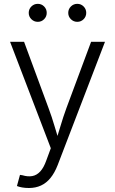

<svg xmlns="http://www.w3.org/2000/svg" viewBox="-20 -757 590 985"><path d="M66.9 197.3 82.5 140.1 95.2 142.1Q123 150.4 145.8 146.2Q168.5 142.1 186.5 122.6Q204.6 103 217.8 65.4L240.7 3.4L31.7 -542.5H103.5L229 -202.6Q246.1 -156.7 259.3 -111.6Q272.5 -66.4 286.1 -22.9H263.7Q277.3 -66.4 290.8 -111.8Q304.2 -157.2 320.8 -202.6L447.3 -542.5H518.6L275.9 89.8Q260.3 129.9 239 156Q217.8 182.1 190.2 194.8Q162.6 207.5 128.4 207.5Q108.9 207.5 93 204.6Q77.1 201.7 66.9 197.3ZM376.5 -645Q357.4 -645 343.8 -658.4Q330.1 -671.9 330.1 -690.9Q330.1 -710.4 343.8 -723.9Q357.4 -737.3 376.5 -737.3Q395.5 -737.3 408.9 -723.9Q422.4 -710.4 422.4 -690.9Q422.4 -671.9 408.9 -658.4Q395.5 -645 376.5 -645ZM173.8 -645Q154.8 -645 141.1 -658.4Q127.4 -671.9 127.4 -690.9Q127.4 -710.4 141.1 -723.9Q154.8 -737.3 173.8 -737.3Q192.9 -737.3 206.3 -723.9Q219.7 -710.4 219.7 -690.9Q219.7 -671.9 206.3 -658.4Q192.9 -645 173.8 -645Z"/></svg>

Font: Inter 16pt Light
Style: Regular
Weight: 300
Version: Version 4.001;git-66647c0bb